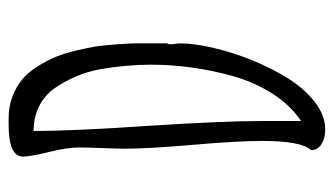

<svg xmlns="http://www.w3.org/2000/svg" viewBox="-190 -608 800 461"><g transform="rotate(-90 210.5 -378.0)"><path d="M197.8 -24.4Q229 -49.3 253.4 -88.6Q277.8 -127.9 298.8 -180.2Q316.9 -227.1 326.7 -271Q336.4 -314.9 336.4 -347.2L335.4 -356.9Q334 -363.8 334 -368.7Q334 -373.5 336.4 -377.4V-423.8V-455.6Q335.9 -472.7 334 -498.8Q332 -524.9 329.6 -544.4Q325.7 -568.4 319.1 -595.9Q312.5 -623.5 304.2 -644Q294.4 -667.5 280.5 -689.2Q266.6 -710.9 250.5 -724.6Q232.4 -739.7 208.3 -748.8Q184.1 -757.8 156.2 -757.8H141.1Q64.5 -757.8 64.5 -723.1Q64.5 -706.1 75.7 -660.2Q86.4 -616.7 86.4 -588.9Q86.4 -570.3 85 -533.7Q83.5 -497.1 83.5 -479.5Q83.5 -421.9 92.8 -314.9Q102.1 -208 102.1 -149.4Q102.1 -54.7 80.1 -31.7Q80.1 -15.6 94.5 -6.6Q108.9 2.4 128.9 2.4Q164.6 2.4 197.8 -24.4ZM138.2 -424.8Q126 -603 126 -696.8V-697.8Q158.7 -697.8 185.3 -684.6Q211.9 -671.4 228.5 -647.5Q264.2 -596.2 274.9 -534.7Q285.2 -471.7 285.2 -417Q285.2 -317.9 257.8 -219.2Q242.7 -166 214.6 -122.8Q186.5 -79.6 149.9 -55.7V-151.4Q149.9 -243.2 138.2 -424.8Z"/></g></svg>

Font: Amatica SC
Style: Bold
Weight: 400
Designer: Vernon Adams, Ben Nathan
Foundry: newtypography
Version: Version 2.000